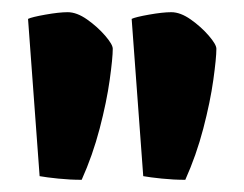

<svg xmlns="http://www.w3.org/2000/svg" viewBox="-20 -730 400 315"><path d="M114 -435Q95 -435 75.5 -437Q56 -439 45 -441L26 -699Q32 -702 54.5 -706Q77 -710 91 -710Q106 -710 123 -698Q140 -686 152.5 -671.5Q165 -657 165 -650Q165 -635 160 -599Q155 -563 143.5 -519Q132 -475 114 -435ZM284 -435Q265 -435 245.5 -437Q226 -439 215 -441L196 -699Q202 -702 224.5 -706Q247 -710 261 -710Q276 -710 293 -698Q310 -686 322.5 -671.5Q335 -657 335 -650Q335 -635 330 -599Q325 -563 313.5 -519Q302 -475 284 -435Z"/></svg>

Font: Texturina Medium 12pt Black
Style: Regular
Weight: 900
Version: Version 1.002